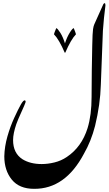

<svg xmlns="http://www.w3.org/2000/svg" viewBox="-20 -924 689 1218"><path d="M578.1 -769.5 635.3 -897Q639.6 -904.3 644.3 -903.6Q648.9 -902.8 648.9 -889.6Q644 -849.6 639.6 -809.6Q635.3 -769.5 632.8 -729.5L619.6 -385.7Q616.2 -261.2 583 -125Q558.1 -28.3 512.7 50.8Q394 275.4 196.3 273.9Q102.1 273.9 54.7 215.3Q7.3 156.7 7.3 67.4Q8.8 5.4 26.9 -58.1Q44.9 -121.6 70.6 -177.2Q96.2 -232.9 112.5 -261.5Q128.9 -290 137.7 -287.1Q145 -285.2 141.4 -273.2Q137.7 -261.2 115.5 -212.6Q93.3 -164.1 83.5 -136.7Q63 -76.7 63 -35.2Q63 47.9 123 86.4Q172.4 116.7 244.6 116.7Q283.7 116.7 325.7 106.4Q367.7 96.2 403.8 71.8Q498 8.8 535.6 -111.3Q561 -193.8 561 -309.1Q561 -400.4 562.3 -477.8Q563.5 -555.2 565.2 -636.5Q566.9 -717.8 570.3 -739.3Q573.7 -760.7 578.1 -769.5ZM421.9 -715.8Q439 -743.7 447.8 -745.6Q460 -715.8 461.9 -706.5Q430.2 -673.8 394 -589.8H390.6Q354.5 -673.8 322.3 -706.5Q324.2 -715.8 336.9 -745.6Q345.2 -743.7 362.8 -715.8Q379.4 -689.5 392.1 -648.9Q405.3 -689.5 421.9 -715.8Z"/></svg>

Font: IranNastaliq
Style: Regular
Weight: 400
Designer: Hossein Zahedi
Version: Version 1.5